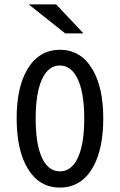

<svg xmlns="http://www.w3.org/2000/svg" viewBox="-20 -805 540 867"><path d="M233.4 -785.2 356.9 -654.3H274.4L109.4 -785.2ZM251.5 -580.1Q345.7 -580.1 397.9 -491.2Q446.3 -409.2 446.3 -270.5Q446.3 -141.1 405.8 -61Q353.5 42 250 42Q157.7 42 106 -42.5Q55.2 -125.5 55.2 -271Q55.2 -409.2 103 -491.2Q155.3 -580.1 251.5 -580.1ZM249.5 -509.3Q200.2 -509.3 171.4 -450.7Q141.1 -388.2 141.1 -269Q141.1 -161.6 166 -100.6Q194.8 -31.2 250.5 -31.2Q296.4 -31.2 324.2 -78.6Q360.4 -140.1 360.4 -269Q360.4 -394.5 326.7 -456.5Q298.3 -509.3 249.5 -509.3Z"/></svg>

Font: BIZ UDGothic
Style: Regular
Weight: 400
Monospace: yes
Designer: TypeBank Co., Ltd.
Foundry: Morisawa Inc.
Version: Version 1.05